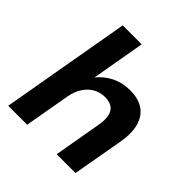

<svg xmlns="http://www.w3.org/2000/svg" viewBox="-192 -862 1003 1003"><g transform="rotate(45 309.5 -360.0)"><path d="M21 0 147 -720H287L235 -423Q266 -462 312 -485Q358 -508 414 -508Q476 -508 514.5 -481.5Q553 -455 567 -403.5Q581 -352 567 -277L518 0H379L425 -264Q436 -325 417.5 -357.5Q399 -390 345 -390Q312 -390 283 -374Q254 -358 234 -328Q214 -298 206 -256L161 0Z"/></g></svg>

Font: DM Sans 24pt ExtraBold
Style: Italic
Weight: 800
Italic angle: -10°
Designer: Colophon Foundry, Jonny Pinhorn
Foundry: Colophon Foundry
Version: Version 4.004;gftools[0.9.30]